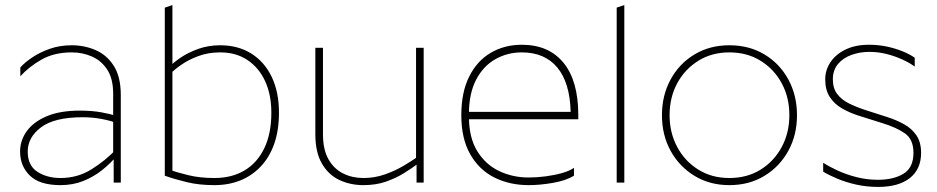

<svg xmlns="http://www.w3.org/2000/svg" viewBox="-20 -718 3686 755"><path d="M437 -131 439 -105Q415 -76 382 -49.5Q349 -23 308 -6.5Q267 10 218 10Q136 10 97.5 -27.5Q59 -65 59 -122Q59 -166 85.5 -202.5Q112 -239 164 -261Q216 -283 294 -283Q341 -283 377.5 -276.5Q414 -270 433 -263L435 -235Q417 -243 380.5 -250Q344 -257 306 -257Q194 -257 141.5 -217.5Q89 -178 89 -122Q89 -67 127 -42.5Q165 -18 218 -18Q285 -18 339.5 -52Q394 -86 437 -131ZM425 -349Q425 -409 401.5 -444.5Q378 -480 341 -496Q304 -512 262 -512Q193 -512 143 -483.5Q93 -455 60 -418V-453Q77 -472 106.5 -492Q136 -512 175.5 -526Q215 -540 262 -540Q312 -540 356 -521Q400 -502 427.5 -459Q455 -416 455 -344V0H427V-104L425 -108Z M658 -698 628 -688V-27Q668 -13 715.5 -1.5Q763 10 823 10Q879 10 925 -8.5Q971 -27 1005.5 -63.5Q1040 -100 1058.5 -153Q1077 -206 1077 -275Q1077 -356 1048.5 -415.5Q1020 -475 968 -507.5Q916 -540 846 -540Q799 -540 759 -525.5Q719 -511 690.5 -491.5Q662 -472 648 -457V-426Q664 -443 692.5 -463Q721 -483 760 -497.5Q799 -512 846 -512Q908 -512 953 -482Q998 -452 1022.5 -399Q1047 -346 1047 -275Q1047 -192 1019 -134.5Q991 -77 941 -47.5Q891 -18 823 -18Q766 -18 721 -29Q676 -40 638 -53L658 -27Z M1646 0H1618V-72L1616 -86V-530H1646ZM1409 -18Q1453 -18 1493 -32Q1533 -46 1566 -65.5Q1599 -85 1620 -100L1623 -74Q1599 -56 1567.5 -36.5Q1536 -17 1497 -3.5Q1458 10 1409 10Q1358 10 1315 -10Q1272 -30 1246 -74.5Q1220 -119 1220 -190V-530H1250V-190Q1250 -130 1271.5 -92Q1293 -54 1329 -36Q1365 -18 1409 -18Z M1824 -270V-259Q1824 -177 1856.5 -124Q1889 -71 1942.5 -45.5Q1996 -20 2059 -20Q2091 -20 2125.5 -24.5Q2160 -29 2190 -37.5Q2220 -46 2237 -58V-27Q2206 -8 2155 1Q2104 10 2059 10Q1984 10 1924 -20Q1864 -50 1829 -111.5Q1794 -173 1794 -265Q1794 -355 1825 -417Q1856 -479 1910 -510.5Q1964 -542 2032 -542Q2138 -542 2196 -471Q2254 -400 2254 -265V-249H1811V-278H2224Q2221 -393 2171.5 -452.5Q2122 -512 2032 -512Q1975 -512 1927.5 -485Q1880 -458 1852 -404Q1824 -350 1824 -270Z M2405 -688 2435 -698V0H2405Z M2848 10Q2926 10 2986 -26.5Q3046 -63 3080 -125Q3114 -187 3114 -265Q3114 -343 3080 -405.5Q3046 -468 2986 -504Q2926 -540 2848 -540Q2771 -540 2711 -504Q2651 -468 2617 -405.5Q2583 -343 2583 -265Q2583 -187 2617 -125Q2651 -63 2711 -26.5Q2771 10 2848 10ZM2848 -18Q2779 -18 2726 -51Q2673 -84 2643 -140Q2613 -196 2613 -265Q2613 -335 2643 -390.5Q2673 -446 2726 -479Q2779 -512 2848 -512Q2918 -512 2971 -479Q3024 -446 3054 -390.5Q3084 -335 3084 -265Q3084 -196 3054 -140Q3024 -84 2971 -51Q2918 -18 2848 -18Z M3471 -257Q3505 -246 3535 -229.5Q3565 -213 3583.5 -186Q3602 -159 3602 -117Q3602 -53 3558 -18Q3514 17 3433 17Q3388 17 3347.5 8Q3307 -1 3273.5 -15Q3240 -29 3217 -43V-78Q3240 -63 3273.5 -47.5Q3307 -32 3348 -21.5Q3389 -11 3432 -11Q3494 -11 3533 -35Q3572 -59 3572 -117Q3572 -170 3538.5 -193.5Q3505 -217 3449 -234L3354 -264Q3320 -275 3290.5 -292Q3261 -309 3243 -336.5Q3225 -364 3225 -406Q3225 -443 3246 -474Q3267 -505 3305.5 -523.5Q3344 -542 3397 -542Q3434 -542 3467 -535Q3500 -528 3528.5 -516.5Q3557 -505 3577 -491V-456Q3557 -471 3528.5 -484Q3500 -497 3467 -505.5Q3434 -514 3398 -514Q3361 -514 3328 -502Q3295 -490 3275 -466Q3255 -442 3255 -406Q3255 -371 3272 -348.5Q3289 -326 3318 -311.5Q3347 -297 3384 -285Z"/></svg>

Font: Roundo Variable
Style: Regular
Weight: 200
Designer: Shiva Nallaperumal
Foundry: Indian Type Foundry
Version: Version 2.000